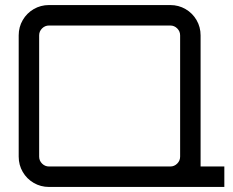

<svg xmlns="http://www.w3.org/2000/svg" viewBox="-20 -740 924 760"><path d="M646 0V-36L774 -123V-81H868V0ZM174 0Q141 0 113.5 -16Q86 -32 70 -59.5Q54 -87 54 -120V-600Q54 -633 70 -660.5Q86 -688 113.5 -704Q141 -720 174 -720H654Q687 -720 714.5 -704Q742 -688 758 -660.5Q774 -633 774 -600V-120Q774 -87 758 -59.5Q742 -32 714.5 -16Q687 0 654 0ZM174 -81H654Q670 -81 681.5 -92.5Q693 -104 693 -120V-600Q693 -616 681.5 -627.5Q670 -639 654 -639H174Q158 -639 146.5 -627.5Q135 -616 135 -600V-120Q135 -104 146.5 -92.5Q158 -81 174 -81Z"/></svg>

Font: Orbitron
Style: Regular
Weight: 400
Designer: Matt McInerney
Foundry: The League of Moveable Type
Version: Version 2.001